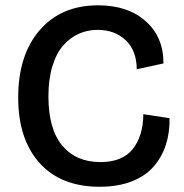

<svg xmlns="http://www.w3.org/2000/svg" viewBox="-20 -693 694 726"><path d="M356.9 13.2Q210.4 13.2 129.6 -76.7Q48.8 -166.5 48.8 -324.2Q48.8 -484.9 130.1 -578.9Q211.4 -672.9 351.1 -672.9Q463.4 -672.9 531 -612.8Q598.6 -552.7 598.1 -453.1L497.1 -431.2Q496.6 -502 455.1 -541Q413.6 -580.1 349.1 -580.1Q310.5 -580.1 277.6 -565.2Q244.6 -550.3 218.8 -520.8Q192.9 -491.2 178 -442.1Q163.1 -393.1 163.1 -329.1Q163.1 -205.1 215.3 -142.6Q267.6 -80.1 359.9 -80.1Q441.9 -80.1 481.4 -128.7Q521 -177.2 522 -261.2L621.1 -246.1Q622.1 -190.9 606.9 -144.8Q591.8 -98.6 560.5 -62.7Q529.3 -26.9 477.3 -6.8Q425.3 13.2 356.9 13.2Z"/></svg>

Font: Bricolage Grotesque Medium
Style: Regular
Weight: 500
Designer: Mathieu Triay
Foundry: Atelier Triay
Version: Version 1.000;gftools[0.9.30]